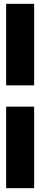

<svg xmlns="http://www.w3.org/2000/svg" viewBox="-20 -981 210 1001"><path d="M12 -536H158V-961H12ZM12 0H158V-425H12Z"/></svg>

Font: All Genders v4
Style: Bold
Weight: 700
Designer: Rassam Alawdi
Foundry: Rassam Art
Version: Version 3.100;FEAKit 1.0